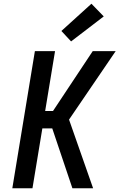

<svg xmlns="http://www.w3.org/2000/svg" viewBox="-20 -1009 640 1029"><path d="M368 0 260 -321H207L154 0H46L167 -735H275L222 -414H264L477 -735H600L350 -368L479 0ZM361 -787 309 -843 470 -989 536 -921Z"/></svg>

Font: Iosevka Semibold Extended
Style: Italic
Weight: 600
Width: 7
Italic angle: -9°
Monospace: yes
Designer: Belleve Invis
Foundry: Belleve Invis
Version: Version 32.5.0; ttfautohint (v1.8.4)